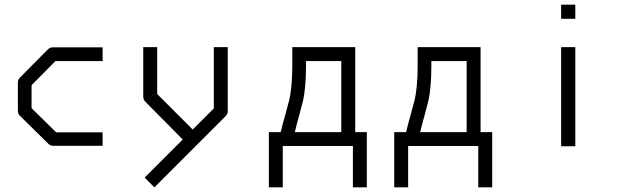

<svg xmlns="http://www.w3.org/2000/svg" viewBox="-20 -679 2740 827"><path d="M422 -475V-416H219L116 -312V-213L222 -109H422V-51H210Q197 -51 189 -59L66 -180Q57 -189 57 -201V-324Q57 -336 66 -345L186 -466Q195 -475 206 -475Z M767 -78 606 -241Q597 -250 597 -262V-476H657V-274L810 -121L901 -212V-476H961V-200Q961 -188 952 -179L645 128L603 86Z M1198 128H1138V-110H1189Q1197.5 -144.5 1209.5 -187Q1221.5 -229.5 1226.2 -249.5Q1231 -269.5 1235 -307.2Q1239 -345 1239 -396V-445V-476H1510V-110H1560V128H1500V-50H1198ZM1250 -110H1450V-416H1298V-394Q1298 -343 1294.2 -305.5Q1290.5 -268 1286 -248.2Q1281.5 -228.5 1269.8 -186.2Q1258 -144 1250 -110Z M1738 128H1678V-110H1729Q1737.5 -144.5 1749.5 -187Q1761.5 -229.5 1766.2 -249.5Q1771 -269.5 1775 -307.2Q1779 -345 1779 -396V-445V-476H2050V-110H2100V128H2040V-50H1738ZM1790 -110H1990V-416H1838V-394Q1838 -343 1834.2 -305.5Q1830.5 -268 1826 -248.2Q1821.5 -228.5 1809.8 -186.2Q1798 -144 1790 -110Z M2397 -659H2458V-598H2397ZM2397 -476H2458V-49H2397Z"/></svg>

Font: 3270 Nerd Font
Style: Regular
Weight: 400
Monospace: yes
Version: Version 3.0.1;Nerd Fonts 3.3.0